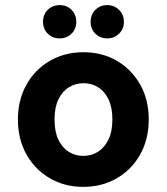

<svg xmlns="http://www.w3.org/2000/svg" viewBox="-20 -718 651 750"><path d="M305 12Q233 12 175 -21.5Q117 -55 83.5 -114.5Q50 -174 50 -251Q50 -328 83.5 -387.5Q117 -447 175 -480.5Q233 -514 306 -514Q379 -514 436.5 -480.5Q494 -447 527.5 -388Q561 -329 561 -251Q561 -174 527.5 -114.5Q494 -55 436 -21.5Q378 12 305 12ZM305 -109Q337 -109 362.5 -125Q388 -141 403.5 -172.5Q419 -204 419 -251Q419 -298 404 -329.5Q389 -361 363.5 -377Q338 -393 306 -393Q275 -393 249 -377Q223 -361 208 -329.5Q193 -298 193 -251Q193 -204 208 -172.5Q223 -141 248.5 -125Q274 -109 305 -109ZM213 -568Q185 -568 166.5 -586.5Q148 -605 148 -633Q148 -661 166.5 -679.5Q185 -698 213 -698Q241 -698 259.5 -679.5Q278 -661 278 -633Q278 -605 259.5 -586.5Q241 -568 213 -568ZM399 -568Q371 -568 352.5 -586.5Q334 -605 334 -633Q334 -661 352.5 -679.5Q371 -698 399 -698Q426 -698 445 -679.5Q464 -661 464 -633Q464 -605 445 -586.5Q426 -568 399 -568Z"/></svg>

Font: DM Sans 16pt ExtraBold
Style: Regular
Weight: 800
Version: Version 4.004;gftools[0.9.30]